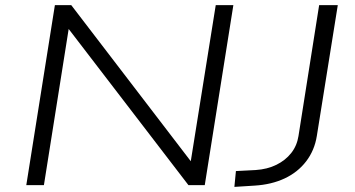

<svg xmlns="http://www.w3.org/2000/svg" viewBox="-20 -725 1390 752"><path d="M83 0 195 -705H259L733 -86H726L825 -705H894L782 0H718L244 -618H250L152 0ZM898 7 904 -55 981 -59Q1027 -62 1062.5 -79.5Q1098 -97 1120.5 -125.5Q1143 -154 1149 -192L1230 -705H1303L1221 -193Q1212 -136 1179 -93Q1146 -50 1094.5 -26Q1043 -2 977 2Z"/></svg>

Font: Nunito Sans 10pt Expanded Light
Style: Italic
Weight: 300
Width: 7
Italic angle: -9°
Designer: Vernon Adams
Foundry: Vernon Adams
Version: Version 3.101;gftools[0.9.27]